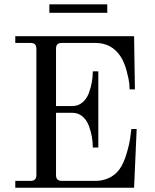

<svg xmlns="http://www.w3.org/2000/svg" viewBox="-20 -882 730 902"><path d="M51.8 0V-32.2H124Q150.9 -32.2 150.9 -59.1V-652.8Q150.9 -667 144.5 -673.6Q138.2 -680.2 124 -680.2H51.8V-711.9H609.9L613.8 -461.9H588.9Q588.9 -472.2 587.4 -489.5Q585.9 -506.8 575.2 -547.9Q564.5 -588.9 546.9 -616.2Q504.9 -680.2 429.2 -680.2H270Q255.9 -680.2 249.5 -673.6Q243.2 -667 243.2 -652.8V-383.8H319.8Q347.2 -383.8 367.2 -400.6Q387.2 -417.5 397.2 -444.1Q407.2 -470.7 411.6 -496.3Q416 -522 416 -546.9H441.9V-189H416Q416 -213.9 411.6 -239.5Q407.2 -265.1 397.2 -291.7Q387.2 -318.4 367.2 -335.2Q347.2 -352.1 319.8 -352.1H243.2V-59.1Q243.2 -32.2 270 -32.2H430.2Q460 -32.2 489.5 -44.9Q519 -57.6 540 -85Q560.5 -112.3 574.7 -160.2Q588.9 -208 592.8 -242.2L597.2 -275.9H622.1L609.9 0ZM211.9 -821.8V-861.8H483.9V-821.8Z"/></svg>

Font: Flanker Steampunk
Style: Regular
Weight: 400
Designer: Alexey Kryukov, Leonardo Di Lena
Foundry: Alexey Kryukov, Leonardo Di Lena
Version: 1.210